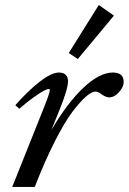

<svg xmlns="http://www.w3.org/2000/svg" viewBox="-20 -738 508 758"><path d="M287.1 -504.9 251.5 -528.8 370.1 -718.3 429.7 -676.3ZM28.3 0 149.4 -303.2Q176.8 -371.1 176.8 -382.8Q176.8 -386.7 172.4 -386.7Q167 -386.7 153.1 -379.6Q139.2 -372.6 113 -354Q86.9 -335.4 56.2 -308.6L40.5 -322.8Q91.8 -380.9 137.9 -416.3Q184.1 -451.7 212.9 -451.7Q230 -451.7 239.3 -442.6Q248.5 -433.6 248.5 -417Q248.5 -387.2 214.8 -303.7L182.6 -224.1Q244.6 -330.1 308.6 -390.9Q372.6 -451.7 425.8 -451.7Q468.3 -451.7 468.3 -414.1Q468.3 -395 450 -374.3Q431.6 -353.5 410.6 -353.5Q397.5 -353.5 377.4 -368.2Q366.2 -376.5 356.9 -376.5Q342.3 -376.5 319.6 -356.9Q296.9 -337.4 266.1 -296.9Q235.4 -256.3 196 -179Q156.7 -101.6 117.2 0Z"/></svg>

Font: Elstob 10pt Medium
Style: Italic
Weight: 500
Italic angle: -20°
Designer: Peter S. Baker
Version: Version 1.015